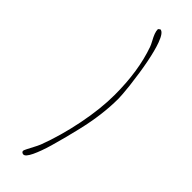

<svg xmlns="http://www.w3.org/2000/svg" viewBox="-306 -811 963 963"><g transform="rotate(45 176.0 -329.0)"><path d="M257.8 -485.4Q237.3 -657.7 207.5 -740.2Q188 -793.5 167.5 -793.9L157.7 -786.1Q157.7 -772.5 163.3 -757.6Q168.9 -742.7 179.7 -723.1Q189.5 -705.1 192.9 -694.8Q237.8 -568.8 237.8 -398.9Q237.8 -301.3 214.1 -182.4Q190.4 -63.5 151.9 38.1Q144.5 55.7 136.2 70.8L118.2 105.5Q110.8 120.1 110.8 124Q110.8 129.4 115.2 132.8Q119.6 136.2 125.5 136.2Q139.6 136.2 157.7 99.1Q175.8 61 192.4 3.9Q216.3 -79.6 233.9 -155.8Q264.6 -285.6 264.6 -398.9Q264.6 -421.4 257.8 -485.4Z"/></g></svg>

Font: Amatica SC
Style: Regular
Weight: 400
Version: Version 2.000